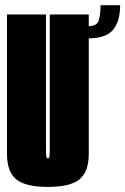

<svg xmlns="http://www.w3.org/2000/svg" viewBox="-20 -732 493 756"><path d="M168.5 4Q80 4 43.8 -26Q7.5 -56 7.5 -125.5V-675H161V-146.5Q161 -126.5 162 -117.5Q163 -108.5 168.5 -108.5Q174 -108.5 175 -117.5Q176 -126.5 176 -146.5V-675H329.5V-125.5Q329.5 -56 293.2 -26Q257 4 168.5 4ZM328.5 -629Q363 -629 369.5 -653.8Q376 -678.5 376 -711.5H453Q453 -647.5 424.8 -614.2Q396.5 -581 328.5 -581Z"/></svg>

Font: Anybody UltraCondensed ExtraBold
Style: Regular
Weight: 800
Width: 1
Designer: Tyler Finck
Foundry: Etcetera Type Company
Version: Version 1.010; ttfautohint (v1.8.3) -l 8 -r 50 -G 200 -x 14 